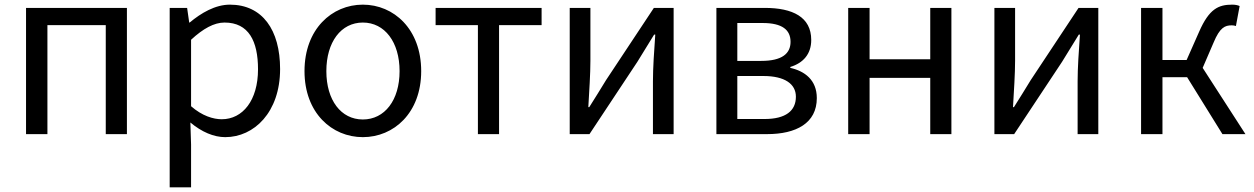

<svg xmlns="http://www.w3.org/2000/svg" viewBox="-20 -577 5393 826"><path d="M92 0H184V-469H435V0H526V-543H92Z M710 229H802V45L799 -50C848 -9 900 13 949 13C1073 13 1185 -94 1185 -280C1185 -448 1109 -557 969 -557C906 -557 845 -521 796 -480H794L785 -543H710ZM934 -64C898 -64 850 -78 802 -120V-406C854 -454 901 -480 946 -480C1050 -480 1090 -400 1090 -279C1090 -145 1024 -64 934 -64Z M1541 13C1674 13 1792 -91 1792 -271C1792 -452 1674 -557 1541 -557C1408 -557 1290 -452 1290 -271C1290 -91 1408 13 1541 13ZM1541 -63C1447 -63 1384 -146 1384 -271C1384 -396 1447 -480 1541 -480C1635 -480 1699 -396 1699 -271C1699 -146 1635 -63 1541 -63Z M2036 0H2127V-469H2310V-543H1854V-469H2036Z M2431 0H2516L2722 -311C2742 -344 2773 -394 2794 -428H2799C2794 -357 2789 -285 2789 -227V0H2878V-543H2793L2587 -232C2567 -199 2536 -149 2515 -116H2511C2515 -186 2520 -259 2520 -316V-543H2431Z M3062 0H3280C3405 0 3494 -47 3494 -155C3494 -233 3442 -271 3380 -285V-289C3436 -306 3470 -345 3470 -405C3470 -504 3390 -543 3270 -543H3062ZM3152 -315V-478H3261C3346 -478 3381 -448 3381 -397C3381 -347 3345 -315 3255 -315ZM3152 -65V-250H3264C3356 -250 3404 -216 3404 -161C3404 -100 3360 -65 3269 -65Z M3629 0H3721V-242H3982V0H4073V-543H3982V-322H3721V-543H3629Z M4258 0H4343L4549 -311C4569 -344 4600 -394 4621 -428H4626C4621 -357 4616 -285 4616 -227V0H4705V-543H4620L4414 -232C4394 -199 4363 -149 4342 -116H4338C4342 -186 4347 -259 4347 -316V-543H4258Z M4889 0H4981V-245H5087L5239 0H5338L5154 -285L5201 -394C5228 -459 5250 -468 5279 -468C5287 -468 5291 -467 5297 -465L5313 -551C5305 -555 5293 -557 5281 -557C5222 -557 5182 -539 5139 -441L5085 -319H4981V-543H4889Z"/></svg>

Font: Noto Sans KR
Style: Regular
Weight: 400
Designer: Ryoko NISHIZUKA 西塚涼子 (kana, bopomofo & ideographs); Paul D. Hunt (Latin, Greek & Cyrillic); Sandoll Communications 산돌커뮤니
Foundry: Adobe
Version: Version 2.004;hotconv 1.0.118;makeotfexe 2.5.65603